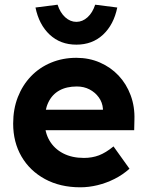

<svg xmlns="http://www.w3.org/2000/svg" viewBox="-20 -787 626 817"><path d="M36 -261Q36 -323 56 -374Q76 -425 112 -462.5Q148 -500 197.5 -520.5Q247 -541 305 -541Q359 -541 405 -521Q451 -501 484.5 -465.5Q518 -430 536 -381.5Q554 -333 552 -277L551 -233H126L103 -320H434L418 -302V-324Q416 -351 400.5 -372.5Q385 -394 361 -406.5Q337 -419 307 -419Q263 -419 232.5 -402Q202 -385 186 -352Q170 -319 170 -272Q170 -224 190.5 -189Q211 -154 248.5 -134.5Q286 -115 337 -115Q372 -115 401 -126Q430 -137 463 -164L531 -69Q502 -43 467 -25.5Q432 -8 395 1Q358 10 322 10Q236 10 171.5 -25Q107 -60 71.5 -121Q36 -182 36 -261ZM131 -755 225 -767Q236 -733 257.5 -713.5Q279 -694 305 -694Q331 -694 352.5 -713.5Q374 -733 385 -767L479 -755Q464 -682 418.5 -639.5Q373 -597 305 -597Q237 -597 191.5 -639.5Q146 -682 131 -755Z"/></svg>

Font: Mach SemiBold
Style: Regular
Weight: 600
Version: Version 1.002